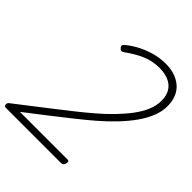

<svg xmlns="http://www.w3.org/2000/svg" viewBox="-276 -1182 1350 1350"><g transform="rotate(45 399.0 -507.5)"><path d="M10 0Q-1 0 -5 -7Q-9 -14 -7.5 -23Q-6 -32 1 -38L223 -210Q289 -261 352.5 -311Q416 -361 475 -411Q534 -461 583.5 -512Q633 -563 670 -612Q707 -661 728 -710.5Q749 -760 749 -808Q749 -860 728.5 -894Q708 -928 669 -945.5Q630 -963 577 -963Q506 -963 446.5 -937.5Q387 -912 325 -867Q311 -856 301.5 -857Q292 -858 283 -869Q274 -879 276.5 -888Q279 -897 294 -908Q332 -939 379.5 -963Q427 -987 479.5 -1001Q532 -1015 585 -1015Q636 -1015 676 -1001.5Q716 -988 745.5 -962.5Q775 -937 790.5 -898.5Q806 -860 806 -812Q806 -759 784.5 -705.5Q763 -652 724.5 -598Q686 -544 634 -489.5Q582 -435 520 -382Q458 -329 390 -275.5Q322 -222 253 -168L100 -50H575Q582 -50 585.5 -45.5Q589 -41 588 -31Q586 -16 578.5 -8Q571 0 562 0Z"/></g></svg>

Font: Playwrite RO ExtraLight
Style: Regular
Weight: 250
Version: Version 1.002